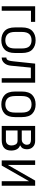

<svg xmlns="http://www.w3.org/2000/svg" viewBox="1155 -1709 560 2910"><g transform="rotate(90 1435.0 -254.0)"><path d="M75.2 -506.8H311.5V-443.4H142.6V0H75.2Z M449.2 -43.9Q395.5 -94.7 395.5 -202.1V-305.7Q395.5 -413.1 449.2 -463.9Q502 -513.7 590.8 -513.7Q677.7 -513.7 730.5 -463.9Q783.2 -414.1 783.2 -305.7V-202.1Q783.2 -93.8 730.5 -43.9Q677.7 5.9 590.8 5.9Q502 5.9 449.2 -43.9ZM681.6 -88.9Q714.8 -122.1 714.8 -206.1V-301.8Q714.8 -385.7 681.6 -418.9Q648.4 -452.1 590.8 -452.1Q531.2 -452.1 498 -418.9Q463.9 -384.8 463.9 -301.8V-206.1Q463.9 -123 498 -88.9Q532.2 -54.7 590.8 -54.7Q647.5 -54.7 681.6 -88.9Z M944.3 -506.8H1233.4V0H1165V-441.4H1004.9L975.6 -138.7Q968.8 -73.2 934.1 -36.6Q899.4 0 851.6 0V-70.3Q869.1 -70.3 880.4 -79.1Q891.6 -87.9 898.4 -112.3Q905.3 -136.7 910.2 -183.6Z M1420.9 -43.9Q1367.2 -94.7 1367.2 -202.1V-305.7Q1367.2 -413.1 1420.9 -463.9Q1473.6 -513.7 1562.5 -513.7Q1649.4 -513.7 1702.1 -463.9Q1754.9 -414.1 1754.9 -305.7V-202.1Q1754.9 -93.8 1702.1 -43.9Q1649.4 5.9 1562.5 5.9Q1473.6 5.9 1420.9 -43.9ZM1653.3 -88.9Q1686.5 -122.1 1686.5 -206.1V-301.8Q1686.5 -385.7 1653.3 -418.9Q1620.1 -452.1 1562.5 -452.1Q1502.9 -452.1 1469.7 -418.9Q1435.5 -384.8 1435.5 -301.8V-206.1Q1435.5 -123 1469.7 -88.9Q1503.9 -54.7 1562.5 -54.7Q1619.1 -54.7 1653.3 -88.9Z M1888.7 0V-506.8H2114.3Q2171.9 -506.8 2207 -472.7Q2242.2 -438.5 2242.2 -381.8Q2242.2 -346.7 2230 -322.3Q2217.8 -297.9 2184.6 -280.3V-277.3Q2221.7 -265.6 2241.7 -230.5Q2261.7 -195.3 2261.7 -143.6Q2261.7 0 2100.6 0ZM1957 -63.5H2106.4Q2143.6 -63.5 2164.1 -86.4Q2184.6 -109.4 2184.6 -150.4Q2184.6 -184.6 2168.5 -212.4Q2152.3 -240.2 2111.3 -240.2H1957ZM1957 -303.7H2096.7Q2122.1 -303.7 2139.2 -315.9Q2156.2 -328.1 2165 -345.2Q2173.8 -362.3 2173.8 -376Q2173.8 -418 2151.4 -430.7Q2128.9 -443.4 2096.7 -443.4H1957Z M2411.1 -506.8H2479.5V-91.8L2716.8 -506.8H2794.9V0H2726.6V-415L2489.3 0H2411.1Z"/></g></svg>

Font: DINish
Style: Regular
Weight: 400
Designer: Bert Driehuis
Foundry: Playbeing
Version: Version 3.008; git-95204e4c-release